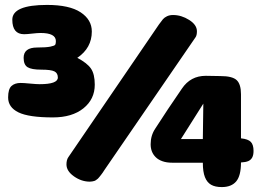

<svg xmlns="http://www.w3.org/2000/svg" viewBox="-20 -756 1073 780"><path d="M207 -589Q207 -622 145 -622Q132 -622 110.5 -619.5Q89 -617 78 -617Q30 -617 30 -676Q30 -736 171 -736Q262 -736 307.5 -706Q353 -676 353 -628Q353 -561 294 -521Q334 -500 349.5 -477.5Q365 -455 365 -412Q365 -353 319 -316Q273 -279 195 -279Q97 -279 55 -299.5Q13 -320 13 -360Q13 -394 26.5 -406.5Q40 -419 64 -419Q76 -419 102 -416.5Q128 -414 141 -414Q215 -414 215 -441Q215 -459 201 -466Q187 -473 148 -473Q108 -473 92 -483Q76 -493 76 -521Q76 -563 131 -563Q167 -563 184.5 -566.5Q202 -570 204.5 -574.5Q207 -579 207 -589ZM881 4Q854 4 837.5 -5.5Q821 -15 812.5 -36.5Q804 -58 804 -95H679Q657 -95 640 -101Q623 -107 612.5 -117.5Q602 -128 597 -141Q592 -154 592 -170Q592 -206 611 -234Q659 -309 719 -396Q754 -448 816 -448L875 -447Q924 -447 941.5 -430.5Q959 -414 959 -373V-194Q988 -191 999 -179.5Q1010 -168 1010 -143Q1010 -126 1004.5 -116Q999 -106 988.5 -101.5Q978 -97 959 -96Q959 -42 939.5 -19Q920 4 881 4ZM804 -191 806 -335 715 -191ZM404 -65Q403 -63 397.5 -55Q392 -47 390.5 -45.5Q389 -44 384.5 -38Q380 -32 378 -30.5Q376 -29 371.5 -25.5Q367 -22 363.5 -21Q360 -20 355 -19Q350 -18 345 -18Q311 -18 280.5 -39.5Q250 -61 250 -88Q250 -107 258 -118L626 -657Q636 -671 642 -678Q648 -685 658.5 -690Q669 -695 683 -695Q717 -695 748.5 -675Q780 -655 780 -629Q780 -612 774 -604Z"/></svg>

Font: Coiny 2.0
Style: Regular
Weight: 400
Version: Version 1.001 July 11, 2018